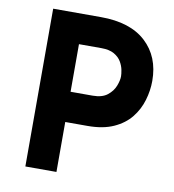

<svg xmlns="http://www.w3.org/2000/svg" viewBox="-82 -809 800 882"><g transform="rotate(10 318.0 -368.0)"><path d="M318 -736Q455 -736 528 -668.5Q601 -601 601 -488Q601 -443 587.5 -397.5Q574 -352 544.5 -315Q515 -278 465.5 -255.5Q416 -233 344 -233H240V0H95V-736ZM343 -374Q387 -374 411.5 -393.5Q436 -413 446 -439Q456 -465 456 -484Q456 -495 452.5 -513.5Q449 -532 438 -551Q427 -570 404.5 -583Q382 -596 344 -596H240V-374Z"/></g></svg>

Font: Reem Kufi
Style: Bold
Weight: 700
Designer: Khaled Hosny
Version: Version 1.001